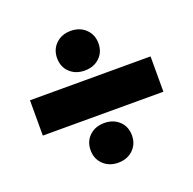

<svg xmlns="http://www.w3.org/2000/svg" viewBox="-112 -773 843 838"><g transform="rotate(-20 310.0 -354.0)"><path d="M300 -476Q258 -476 231 -501.5Q204 -527 204 -568Q204 -608 231 -634Q258 -660 300 -660Q342 -660 369 -634Q396 -608 396 -568Q396 -527 369 -501.5Q342 -476 300 -476ZM300 -48Q258 -48 231 -74Q204 -100 204 -140Q204 -181 231 -206.5Q258 -232 300 -232Q342 -232 369 -206.5Q396 -181 396 -140Q396 -100 369 -74Q342 -48 300 -48ZM30 -436H590V-272H30Z"/></g></svg>

Font: Unbounded ExtraBold
Style: Regular
Weight: 800
Designer: Luke Prowse, Jean-Baptiste Morizot, Fátima Lázaro, Florian Runge
Foundry: NaN
Version: Version 1.701;gftools[0.9.28.dev5+ged2979d]